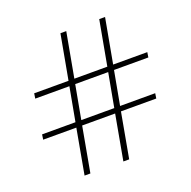

<svg xmlns="http://www.w3.org/2000/svg" viewBox="-123 -809 926 930"><g transform="rotate(-20 340.0 -344.0)"><path d="M467 -432 435 -258H616L612 -232H430L388 0H358L400 -232H230L188 0H158L200 -232H29L33 -258H205L237 -432H61L65 -458H242L284 -688H314L272 -458H442L484 -688H514L472 -458H648L644 -432ZM437 -432H267L235 -258H405Z"/></g></svg>

Font: Arima Madurai Thin
Style: Regular
Weight: 250
Designer: Joana Correia and Natanael Gama
Foundry: NDISCOVER
Version: Version 1.019; ttfautohint (v1.5) -l 7 -r 28 -G 50 -x 13 -D 